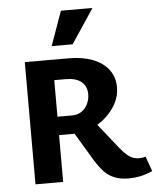

<svg xmlns="http://www.w3.org/2000/svg" viewBox="-61 -967 840 1030"><g transform="rotate(-5 359.5 -452.0)"><path d="M89 0V-658H325Q399 -658 454 -637Q509 -616 539.5 -576Q570 -536 570 -479Q570 -436 549 -395.5Q528 -355 492 -322.5Q456 -290 410 -271Q364 -252 314 -252H147V-351H317Q346 -351 367.5 -365.5Q389 -380 401 -404.5Q413 -429 413 -457Q413 -500 384 -524Q355 -548 299 -548H238V0ZM591 12Q548 12 516.5 0Q485 -12 460.5 -37Q436 -62 411 -103L301 -286L414 -331L554 -155Q575 -129 592 -115Q609 -101 624.5 -96Q640 -91 653 -91Q660 -91 670.5 -92Q681 -93 690 -97L719 -16Q682 0 651 6Q620 12 591 12ZM240 -731 306 -916H476L353 -731Z"/></g></svg>

Font: Ysabeau Office ExtraBold
Style: Regular
Weight: 800
Designer: Christian Thalmann (Catharsis Fonts)
Version: Version 2.001;gftools[0.9.30]; featfreeze: tnum,lnum,ss02